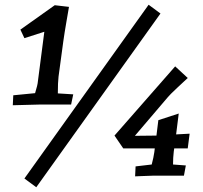

<svg xmlns="http://www.w3.org/2000/svg" viewBox="-20 -741 857 810"><path d="M36 -339 128 -348Q139 -383 140 -399L167 -607L83 -580L66 -616L211 -719L271 -712Q268 -694 260 -648Q252 -602 247 -566L227 -418Q224 -393 224 -347L289 -343L280 -300H148L34 -297ZM83 12 607 -721 657 -684 133 49ZM463 -169 719 -461 772 -412Q760 -401 727.5 -370.5Q695 -340 688 -331L549 -168L640 -169L648 -234L734 -262L723 -174L780 -177L772 -115H715L713 -101Q710 -76 710 -47L764 -43L756 0H629L574 2L550 3L552 -39L620 -47Q628 -77 631 -99L633 -115H500Z"/></svg>

Font: Andada Pro SemiBold
Style: Italic
Weight: 600
Italic angle: -6.99998°
Designer: Carolina Giovagnoli
Foundry: Huerta Tipografica
Version: Version 3.005